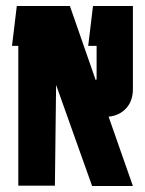

<svg xmlns="http://www.w3.org/2000/svg" viewBox="-20 -620 483 640"><path d="M41 -1V-467H20L36 -600H213L299 -353Q302 -354 302 -358V-467H274L290 -600H423V-323Q423 -284 401 -259.5Q379 -235 342 -231L423 0H287L167 -337L163 -1Z"/></svg>

Font: Karantina
Style: Bold
Weight: 700
Designer: Rony Koch
Foundry: Rony Koch
Version: Version 1.000; ttfautohint (v1.8.3)